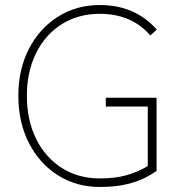

<svg xmlns="http://www.w3.org/2000/svg" viewBox="-20 -733 716 764"><path d="M377 11Q284 11 210.5 -35.5Q137 -82 95 -164Q53 -246 53 -352Q53 -457 95 -538.5Q137 -620 210.5 -666.5Q284 -713 377 -713Q518 -713 604 -615L578 -592Q504 -678 377 -678Q291 -678 225.5 -636.5Q160 -595 123.5 -521.5Q87 -448 87 -352Q87 -255 123.5 -181Q160 -107 225.5 -65Q291 -23 377 -23Q436 -23 480.5 -35Q525 -47 568 -72V-309H401V-344H603V-53Q587 -41 558 -26Q529 -11 484.5 0Q440 11 377 11Z"/></svg>

Font: Zen Kaku Gothic Antique Light
Style: Regular
Weight: 300
Designer: Yoshimichi Ohira
Foundry: Positype
Version: Version 1.001